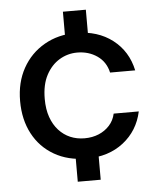

<svg xmlns="http://www.w3.org/2000/svg" viewBox="-51 -644 649 792"><g transform="rotate(-5 273.0 -248.0)"><path d="M239 104V-49H334V104ZM239 -447V-600H334V-447ZM284 12Q207 12 150 -21Q93 -54 62 -112.5Q31 -171 31 -248Q31 -325 63.5 -383.5Q96 -442 153.5 -475Q211 -508 284 -508Q375 -508 436.5 -460.5Q498 -413 515 -333H411Q401 -378 365.5 -402.5Q330 -427 283 -427Q243 -427 209 -406.5Q175 -386 154 -346.5Q133 -307 133 -248Q133 -205 144.5 -172.5Q156 -140 176.5 -117.5Q197 -95 224 -83.5Q251 -72 283 -72Q315 -72 341.5 -83Q368 -94 386.5 -114.5Q405 -135 411 -163H515Q498 -84 436.5 -36Q375 12 284 12Z"/></g></svg>

Font: DM Sans 9pt 36pt Medium
Style: Regular
Weight: 500
Version: Version 4.004;gftools[0.9.30]